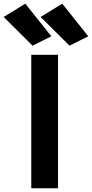

<svg xmlns="http://www.w3.org/2000/svg" viewBox="-130 -1003 491 1023"><path d="M36.6 0H179.2V-710.9H36.6ZM43.5 -759.8 143.6 -809.6 4.9 -983.4 -110.4 -912.6ZM240.2 -759.8 340.3 -809.6 201.7 -983.4 86.4 -912.6Z"/></svg>

Font: Roboto Flex Super Cond Bold
Style: Regular
Weight: 700
Width: 3
Designer: Berlow after Robertson
Foundry: Google
Version: Version 3.000